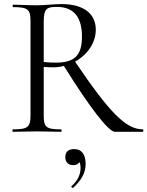

<svg xmlns="http://www.w3.org/2000/svg" viewBox="-20 -648 725 944"><path d="M682 -12C598 -12 516 -98 349 -345C409 -378 451 -437 451 -502C451 -580 392 -628 282 -628C249 -628 197 -622 162 -622C118 -622 77 -625 45 -625C41 -625 41 -613 45 -613C118 -613 130 -601 130 -544V-81C130 -23 117 -12 44 -12C40 -12 40 0 44 0C76 0 118 -2 162 -2C208 -2 248 0 280 0C284 0 284 -12 280 -12C206 -12 195 -23 195 -81V-319C208 -318 226 -317 240 -317C259 -317 277 -319 294 -324C419 -123 513 0 545 0H682C686 0 686 -12 682 -12ZM195 -343V-542C195 -608 212 -614 260 -614C330 -614 383 -578 383 -468C383 -375 346 -340 254 -340C237 -340 213 -341 195 -343ZM345 85C320 85 301 95 301 125C301 148 315 164 340 164C354 164 365 159 370 149C374 155 376 164 376 178C376 211 362 240 332 267C328 271 335 278 340 275C377 241 401 205 401 158C401 111 381 85 345 85Z"/></svg>

Font: Cormorant SC
Style: Regular
Weight: 400
Designer: Christian Thalmann (Catharsis Fonts)
Version: Version 1.000;PS 001.000;hotconv 1.0.70;makeotf.lib2.5.58329